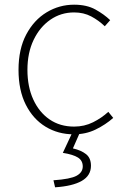

<svg xmlns="http://www.w3.org/2000/svg" viewBox="-20 -560 532 819"><path d="M295 13Q228 13 174.5 -19.5Q121 -52 90 -113.5Q59 -175 59 -262Q59 -351 92 -413Q125 -475 179 -507.5Q233 -540 296 -540Q350 -540 387 -519.5Q424 -499 450 -474L427 -448Q401 -473 369 -490Q337 -507 296 -507Q240 -507 195 -476Q150 -445 123.5 -390Q97 -335 97 -262Q97 -190 122 -135.5Q147 -81 191.5 -50.5Q236 -20 296 -20Q340 -20 377 -38.5Q414 -57 442 -83L463 -57Q430 -28 388 -7.5Q346 13 295 13ZM215 239 208 209Q281 204 307 189.5Q333 175 333 150Q333 125 312.5 112Q292 99 248 92L292 -2H324L291 73Q326 81 347 97.5Q368 114 368 147Q368 189 329 211.5Q290 234 215 239Z"/></svg>

Font: Shanggu Sans SC VF
Style: Regular
Weight: 250
Designer: GuiWonder
Version: Version 1.021